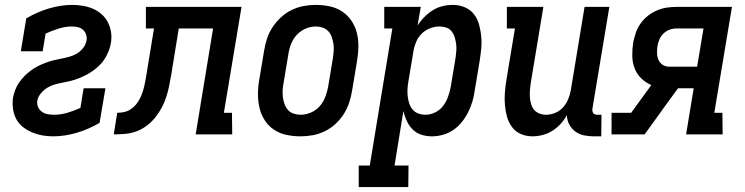

<svg xmlns="http://www.w3.org/2000/svg" viewBox="-20 -548 3040 783"><path d="M196 8Q173 8 151.5 4Q130 0 110 -8.5Q90 -17 73 -30.5Q56 -44 46 -63Q36 -82 33 -104Q30 -126 33 -149Q36 -165 42 -181Q48 -197 57.5 -211Q67 -225 79.5 -237.5Q92 -250 106 -260.5Q120 -271 135 -278.5Q150 -286 166 -292Q182 -298 198 -302Q214 -306 230 -309Q246 -312 262.5 -316.5Q279 -321 294 -330Q309 -339 319.5 -353Q330 -367 333 -383Q335 -396 331 -407.5Q327 -419 318.5 -426.5Q310 -434 298 -437Q286 -440 273 -440Q247 -440 219.5 -431.5Q192 -423 166 -411L154 -339H65L87 -473Q131 -499 179.5 -513.5Q228 -528 275 -528Q298 -528 320 -524Q342 -520 361 -511.5Q380 -503 395.5 -489Q411 -475 420.5 -456Q430 -437 433 -415.5Q436 -394 432 -371Q429 -355 423 -339.5Q417 -324 408 -309.5Q399 -295 386.5 -282.5Q374 -270 360 -260Q346 -250 330.5 -242Q315 -234 299.5 -228Q284 -222 268 -218Q252 -214 235.5 -211Q219 -208 203 -203.5Q187 -199 172.5 -190Q158 -181 146.5 -167Q135 -153 132 -137Q130 -124 135 -112Q140 -100 150.5 -92.5Q161 -85 173.5 -82.5Q186 -80 200 -80Q227 -80 254.5 -88Q282 -96 308 -108L321 -188H410L386 -47Q342 -21 293 -6.5Q244 8 196 8Z M444 0 458 -88Q472 -88 486 -91Q500 -94 512.5 -102Q525 -110 534.5 -121.5Q544 -133 550.5 -146Q557 -159 561.5 -172.5Q566 -186 569 -200Q572 -214 574.5 -227.5Q577 -241 579 -255L608 -432H575V-520H965L893 -88H926L927 0H778L849 -432H709L679 -247Q675 -224 670.5 -201Q666 -178 659 -155.5Q652 -133 640.5 -111Q629 -89 614 -70Q599 -51 578.5 -35.5Q558 -20 535.5 -12Q513 -4 490 -2Q467 0 444 0Z M1205 8Q1176 8 1148 2Q1120 -4 1097.5 -19Q1075 -34 1060 -57Q1045 -80 1038.5 -107Q1032 -134 1032 -163Q1032 -192 1037 -221L1057 -341Q1061 -366 1069 -390.5Q1077 -415 1091.5 -437Q1106 -459 1126 -477.5Q1146 -496 1170 -507.5Q1194 -519 1218.5 -523.5Q1243 -528 1268 -528Q1297 -528 1325 -522Q1353 -516 1375.5 -501Q1398 -486 1413.5 -463Q1429 -440 1435.5 -413Q1442 -386 1441.5 -357Q1441 -328 1436 -299L1416 -179Q1412 -154 1404 -129.5Q1396 -105 1382 -83Q1368 -61 1348 -42.5Q1328 -24 1304 -12.5Q1280 -1 1255 3.5Q1230 8 1205 8ZM1206 -80Q1227 -80 1248 -89Q1269 -98 1283.5 -114.5Q1298 -131 1306 -151.5Q1314 -172 1318 -193L1338 -313Q1340 -328 1341 -342.5Q1342 -357 1339.5 -371Q1337 -385 1332.5 -398Q1328 -411 1318.5 -421Q1309 -431 1295.5 -435.5Q1282 -440 1268 -440Q1247 -440 1226 -431Q1205 -422 1190 -405.5Q1175 -389 1167 -368.5Q1159 -348 1156 -327L1136 -207Q1133 -192 1132.5 -177.5Q1132 -163 1134 -149Q1136 -135 1141 -122Q1146 -109 1155 -99Q1164 -89 1178 -84.5Q1192 -80 1206 -80Z M1443 215V127H1488L1580 -432H1547V-520H1696L1683 -444Q1695 -463 1711 -479Q1727 -495 1745.5 -506.5Q1764 -518 1785 -523Q1806 -528 1827 -528Q1852 -528 1875 -518.5Q1898 -509 1912.5 -490.5Q1927 -472 1933.5 -448.5Q1940 -425 1942.5 -400Q1945 -375 1942.5 -349.5Q1940 -324 1936 -299L1916 -179Q1913 -156 1906.5 -134Q1900 -112 1889.5 -91Q1879 -70 1864 -51Q1849 -32 1829.5 -18.5Q1810 -5 1787 1.5Q1764 8 1742 8Q1719 8 1698.5 1.5Q1678 -5 1663 -20Q1648 -35 1639 -54.5Q1630 -74 1625 -95L1589 127H1646L1645 215ZM1715 -80Q1735 -80 1754.5 -89.5Q1774 -99 1787 -116Q1800 -133 1807 -153Q1814 -173 1818 -193L1838 -313Q1840 -327 1841 -341.5Q1842 -356 1840 -370Q1838 -384 1834 -397Q1830 -410 1821.5 -420.5Q1813 -431 1800 -435.5Q1787 -440 1772 -440Q1753 -440 1733.5 -432.5Q1714 -425 1699.5 -410.5Q1685 -396 1677 -377Q1669 -358 1666 -339L1646 -219Q1643 -203 1642 -187.5Q1641 -172 1642.5 -157Q1644 -142 1648.5 -127.5Q1653 -113 1662 -102Q1671 -91 1685 -85.5Q1699 -80 1715 -80Z M2152 8Q2126 8 2104 -1.5Q2082 -11 2068 -30Q2054 -49 2047.5 -72.5Q2041 -96 2039 -120.5Q2037 -145 2039 -170.5Q2041 -196 2045 -221L2080 -432H2047V-520H2196L2144 -207Q2142 -193 2141 -178.5Q2140 -164 2141 -150.5Q2142 -137 2146 -123.5Q2150 -110 2158.5 -100Q2167 -90 2180 -85Q2193 -80 2207 -80Q2226 -80 2245 -88Q2264 -96 2277 -111Q2290 -126 2297.5 -144.5Q2305 -163 2308 -181L2364 -520H2465L2396 -105Q2395 -100 2396 -95Q2397 -90 2399.5 -86.5Q2402 -83 2407 -81.5Q2412 -80 2417 -80H2433L2432 8H2402Q2381 8 2361.5 4Q2342 0 2326.5 -11.5Q2311 -23 2301.5 -40.5Q2292 -58 2292 -79Q2282 -60 2266.5 -43Q2251 -26 2232.5 -14.5Q2214 -3 2193 2.5Q2172 8 2152 8Z M2474 0V-88H2554L2636 -201Q2613 -211 2595 -228.5Q2577 -246 2568 -269.5Q2559 -293 2558.5 -319.5Q2558 -346 2562 -373Q2566 -393 2572.5 -413Q2579 -433 2591.5 -451Q2604 -469 2621.5 -483Q2639 -497 2659 -505.5Q2679 -514 2699.5 -517Q2720 -520 2740 -520H2965L2893 -88H2926L2927 0H2778L2809 -188H2745L2694 -118L2609 0ZM2710 -276H2823L2849 -432H2739Q2725 -432 2711 -427Q2697 -422 2686 -411.5Q2675 -401 2669 -387Q2663 -373 2661 -359Q2659 -344 2659.5 -329.5Q2660 -315 2666 -302.5Q2672 -290 2683.5 -283Q2695 -276 2710 -276Z"/></svg>

Font: Iosevka Curly Slab Semibold
Style: Italic
Weight: 600
Italic angle: -9°
Monospace: yes
Designer: Belleve Invis
Foundry: Belleve Invis
Version: Version 22.1.2; ttfautohint (v1.8.4)